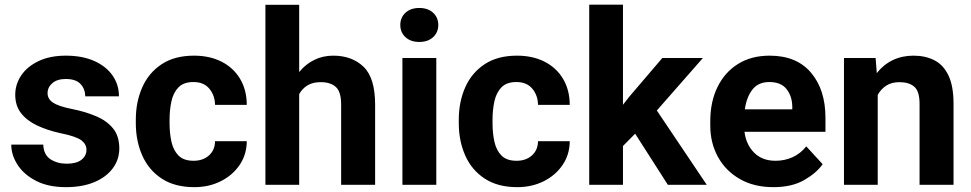

<svg xmlns="http://www.w3.org/2000/svg" viewBox="-20 -770 4045 800"><path d="M340.3 -146Q340.3 -168.9 319.1 -185.3Q297.9 -201.7 231 -215.3Q177.2 -227.1 134.8 -247.1Q92.3 -267.1 67.9 -298.3Q43.5 -329.6 43.5 -375Q43.5 -418.9 68.6 -456.1Q93.8 -493.2 141.1 -515.6Q188.5 -538.1 254.4 -538.1Q322.8 -538.1 372.3 -516.1Q421.9 -494.1 448.7 -455.8Q475.6 -417.5 475.6 -368.7H335Q335 -399.4 315.4 -420.2Q295.9 -440.9 253.9 -440.9Q218.3 -440.9 198.2 -423.6Q178.2 -406.2 178.2 -381.8Q178.2 -357.9 200.2 -342.8Q222.2 -327.6 277.3 -316.4Q334.5 -305.2 379.6 -286.1Q424.8 -267.1 450.9 -235.1Q477.1 -203.1 477.1 -151.4Q477.1 -105 449.7 -68.4Q422.4 -31.7 372.6 -11Q322.8 9.8 254.9 9.8Q180.7 9.8 129.9 -16.6Q79.1 -43 53 -83.7Q26.9 -124.5 26.9 -167.5H160.2Q162.1 -124.5 190.7 -106.2Q219.2 -87.9 257.8 -87.9Q298.3 -87.9 319.3 -104.2Q340.3 -120.6 340.3 -146Z M786.6 -100.1Q825.7 -100.1 850.6 -122.3Q875.5 -144.5 876 -181.6H1008.3Q1007.8 -126 978.5 -82.8Q949.2 -39.6 899.9 -14.9Q850.6 9.8 789.6 9.8Q708 9.8 653.8 -25.9Q599.6 -61.5 572.8 -122.1Q545.9 -182.6 545.9 -256.8V-271Q545.9 -345.7 572.8 -406.2Q599.6 -466.8 653.6 -502.4Q707.5 -538.1 788.6 -538.1Q853.5 -538.1 902.8 -513.2Q952.1 -488.3 980 -442.1Q1007.8 -396 1008.3 -333H876Q875.5 -372.6 852.3 -400.4Q829.1 -428.2 786.1 -428.2Q745.1 -428.2 723.6 -406Q702.1 -383.8 694.3 -347.9Q686.5 -312 686.5 -271V-256.8Q686.5 -215.3 694.3 -179.7Q702.1 -144 723.6 -122.1Q745.1 -100.1 786.6 -100.1Z M1226.6 -750V-469.7Q1252.4 -502 1288.6 -520Q1324.7 -538.1 1368.2 -538.1Q1446.8 -538.1 1494.9 -491.7Q1543 -445.3 1543 -334V0H1401.4V-335Q1401.4 -387.7 1379.2 -407.7Q1356.9 -427.7 1316.4 -427.7Q1283.2 -427.7 1261.2 -414.3Q1239.3 -400.9 1226.6 -377.9V0H1085.9V-750Z M1647.9 -666Q1647.9 -696.8 1669.4 -716.8Q1690.9 -736.8 1727.1 -736.8Q1763.2 -736.8 1784.7 -716.8Q1806.2 -696.8 1806.2 -666Q1806.2 -635.3 1784.7 -615.2Q1763.2 -595.2 1727.1 -595.2Q1690.9 -595.2 1669.4 -615.2Q1647.9 -635.3 1647.9 -666ZM1797.9 -528.3V0H1656.7V-528.3Z M2132.3 -100.1Q2171.4 -100.1 2196.3 -122.3Q2221.2 -144.5 2221.7 -181.6H2354Q2353.5 -126 2324.2 -82.8Q2294.9 -39.6 2245.6 -14.9Q2196.3 9.8 2135.3 9.8Q2053.7 9.8 1999.5 -25.9Q1945.3 -61.5 1918.5 -122.1Q1891.6 -182.6 1891.6 -256.8V-271Q1891.6 -345.7 1918.5 -406.2Q1945.3 -466.8 1999.3 -502.4Q2053.2 -538.1 2134.3 -538.1Q2199.2 -538.1 2248.5 -513.2Q2297.9 -488.3 2325.7 -442.1Q2353.5 -396 2354 -333H2221.7Q2221.2 -372.6 2198 -400.4Q2174.8 -428.2 2131.8 -428.2Q2090.8 -428.2 2069.3 -406Q2047.9 -383.8 2040 -347.9Q2032.2 -312 2032.2 -271V-256.8Q2032.2 -215.3 2040 -179.7Q2047.9 -144 2069.3 -122.1Q2090.8 -100.1 2132.3 -100.1Z M2762.7 0 2626.5 -212.9 2575.7 -161.6V0H2435.1V-750.5H2575.7V-333.5L2602.5 -367.7L2739.7 -528.3H2908.7L2716.8 -309.6L2924.8 0Z M3202.6 9.8Q3120.6 9.8 3061.5 -24.7Q3002.4 -59.1 2970.9 -117.2Q2939.5 -175.3 2939.5 -246.1V-265.6Q2939.5 -345.7 2969.5 -407.2Q2999.5 -468.8 3054.9 -503.4Q3110.4 -538.1 3187 -538.1Q3299.3 -538.1 3359.4 -467Q3419.4 -396 3419.4 -279.3V-220.7H3082Q3088.9 -167 3122.6 -133.5Q3156.2 -100.1 3211.4 -100.1Q3249.5 -100.1 3282.5 -115Q3315.4 -129.9 3339.4 -160.2L3407.7 -85.9Q3382.8 -49.8 3331.3 -20Q3279.8 9.8 3202.6 9.8ZM3185.5 -428.2Q3139.6 -428.2 3115.2 -397Q3090.8 -365.7 3083.5 -314.5H3281.2V-325.2Q3280.8 -368.7 3257.6 -398.4Q3234.4 -428.2 3185.5 -428.2Z M3727.1 -427.7Q3695.3 -427.7 3672.9 -413.3Q3650.4 -398.9 3637.2 -374.5V0H3496.6V-528.3H3628.4L3633.3 -465.3Q3660.6 -500.5 3699.5 -519.3Q3738.3 -538.1 3786.1 -538.1Q3835.9 -538.1 3873.5 -518.8Q3911.1 -499.5 3932.1 -455.3Q3953.1 -411.1 3953.1 -336.9V0H3811.5V-337.4Q3811.5 -389.6 3789.6 -408.7Q3767.6 -427.7 3727.1 -427.7Z"/></svg>

Font: Vazirmatn UI
Style: Bold
Weight: 700
Designer: Saber Rastikerdar
Foundry: Saber Rastikerdar
Version: Version 33.003